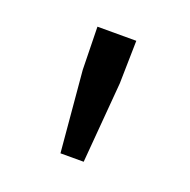

<svg xmlns="http://www.w3.org/2000/svg" viewBox="-65 -833 399 404"><g transform="rotate(20 134.5 -631.5)"><path d="M108 -493H160L175 -674L177 -770H90L92 -674Z"/></g></svg>

Font: Noto Sans CJK HK DemiLight
Style: Regular
Weight: 350
Designer: Ryoko NISHIZUKA 西塚涼子 (kana, bopomofo & ideographs); Paul D. Hunt (Latin, Greek & Cyrillic); Sandoll Communications 산돌커뮤니
Foundry: Adobe
Version: Version 2.004;hotconv 1.0.118;makeotfexe 2.5.65603